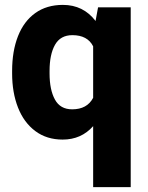

<svg xmlns="http://www.w3.org/2000/svg" viewBox="-20 -558 603 781"><path d="M511.7 -528.3V203.1H358.9V-44.9Q310.5 9.8 234.9 9.8Q169.9 9.8 123.5 -24.9Q77.1 -59.6 53.2 -120.6Q29.3 -181.6 29.3 -259.3V-269.5Q29.3 -350.1 53.2 -410.9Q77.1 -471.7 123.5 -504.9Q169.9 -538.1 235.8 -538.1Q318.8 -538.1 368.7 -472.7L378.9 -528.3ZM358.9 -160.2V-369.6Q335.9 -415 274.4 -415Q226.1 -415 203.9 -376Q181.6 -336.9 181.6 -269.5V-259.3Q181.6 -192.9 203.4 -153.1Q225.1 -113.3 273.4 -113.3Q334.5 -113.3 358.9 -160.2Z"/></svg>

Font: Heebo ExtraBold
Style: Regular
Weight: 800
Designer: Oded Ezer
Foundry: Meir Sadan
Version: Version 2.001; ttfautohint (v1.5.14-ce02) -l 8 -r 50 -G 200 